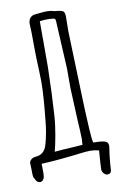

<svg xmlns="http://www.w3.org/2000/svg" viewBox="-110 -806 594 962"><g transform="rotate(-10 187.5 -325.0)"><path d="M330 73Q330 56 336 -22Q314 -28 292 -28Q271 -28 233 -23L209 -20Q136 -12 94 -9Q90 -9 41 -6Q41 4 41.5 23Q42 42 41 54Q40 67 33.5 75Q27 83 18 83Q13 83 5 79Q-3 72 -12 52Q-14 46 -14 9L-15 -18Q-16 -26 -7 -35.5Q2 -45 18 -46Q63 -49 76 -97Q83 -120 89 -152.5Q95 -185 97 -210Q111 -342 111 -412Q111 -436 109 -482Q107 -514 107 -529Q107 -571 106 -592Q106 -677 104 -700Q102 -720 111 -733.5Q120 -747 139 -749Q187 -754 197 -754Q218 -754 234 -749Q241 -747 246.5 -747Q252 -747 255 -746Q274 -744 281.5 -738Q289 -732 289 -709L288 -640Q288 -617 289 -606Q292 -497 300 -270L301 -243Q303 -192 306 -139.5Q309 -87 314 -66Q351 -66 370.5 -61Q390 -56 390 -36Q390 -31 389 -28Q386 -8 383 16Q380 40 379 57Q378 62 378 76Q378 90 373.5 97Q369 104 356 104Q347 104 338.5 94.5Q330 85 330 73ZM188 -59 259 -64Q261 -86 261 -96Q261 -110 259 -144Q259 -151 257.5 -167Q256 -183 256 -196L249 -355V-454L237 -684Q237 -700 234 -709Q223 -714 198 -714Q176 -714 156 -711V-554V-478Q153 -342 146 -237Q143 -188 133.5 -135Q124 -82 116 -54Q160 -58 188 -59Z"/></g></svg>

Font: Amatic SC
Style: Bold
Weight: 700
Designer: Multiple Designers
Foundry: Vernon Adams
Version: Version 2.505